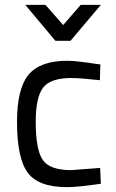

<svg xmlns="http://www.w3.org/2000/svg" viewBox="-20 -760 477 790"><path d="M257 -510Q277 -510 311 -506Q345 -502 369 -498L393 -495L391 -430Q311 -439 273 -439Q188 -439 157.5 -399.5Q127 -360 127 -259Q127 -145 155.5 -102.5Q184 -60 273 -60L392 -69L395 -4Q301 10 256 10Q138 10 94 -49.5Q50 -109 50 -259Q50 -395 97.5 -452.5Q145 -510 257 -510ZM208 -592 84 -740H167L240 -657L312 -740H395L270 -592Z"/></svg>

Font: TitilliumText22L Rg
Style: Regular
Weight: 400
Designer: Campivisivi
Foundry: Campivisivi
Version: 1.000